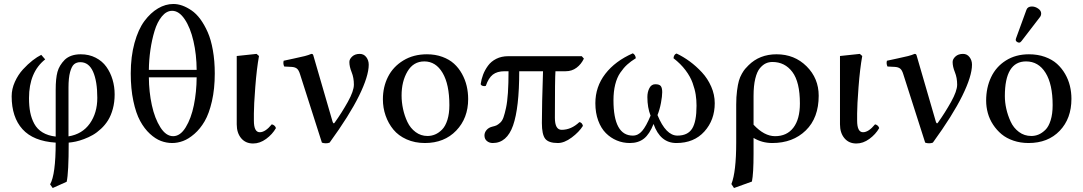

<svg xmlns="http://www.w3.org/2000/svg" viewBox="-20 -715 5489 973"><path d="M473.1 -219.2Q473.1 -303.2 451.7 -351.6Q430.2 -399.9 387.2 -399.9Q368.2 -399.9 355.7 -389.6Q343.3 -379.4 335.2 -349.9Q327.1 -320.3 327.1 -271V-23.9Q397 -35.2 435.1 -88.9Q473.1 -142.6 473.1 -219.2ZM317.9 206.1 247.1 237.8 233.9 219.2Q262.2 169.9 262.2 7.8Q148.9 0.5 94 -60.3Q39.1 -121.1 39.1 -227.1Q39.1 -264.2 55.4 -300.3Q71.8 -336.4 96.4 -363.3Q121.1 -390.1 145 -408.7Q168.9 -427.2 189 -437L209 -414.1Q127 -349.1 127 -217.8Q127 -177.2 133.1 -146Q139.2 -114.7 153.8 -87.6Q168.5 -60.5 195.8 -43.9Q223.1 -27.3 262.2 -22.9V-259.8Q262.2 -317.4 271.2 -350.6Q280.3 -383.8 308.1 -412.1Q337.4 -439.9 389.2 -439.9Q431.2 -439.9 464.8 -422.6Q498.5 -405.3 519 -376.5Q539.6 -347.7 550.3 -311.8Q561 -275.9 561 -236.8Q561 -197.3 551.8 -163.3Q542.5 -129.4 527.6 -105.5Q512.7 -81.5 491.9 -62.3Q471.2 -43 450.2 -31Q429.2 -19 405.8 -10.3Q382.3 -1.5 363.8 2.4Q345.2 6.3 328.1 7.8Q328.1 160.6 317.9 206.1Z M976.6 -323.2H734.4Q734.9 -249.5 749.5 -182.1Q764.2 -114.7 792.7 -69.8Q821.3 -24.9 857.4 -24.9Q893.6 -24.9 921.1 -69.8Q948.7 -114.7 962.4 -181.6Q976.1 -248.5 976.6 -323.2ZM852.5 -660.2Q823.7 -660.2 800.3 -631.8Q776.9 -603.5 763.2 -558.1Q749.5 -512.7 742.2 -461.9Q734.9 -411.1 734.4 -360.8H976.6Q976.1 -438.5 960.4 -506.6Q944.8 -574.7 916 -617.4Q887.2 -660.2 852.5 -660.2ZM642.6 -342.8Q642.6 -428.2 661.6 -497.3Q680.7 -566.4 711.9 -608.4Q743.2 -650.4 781 -672.6Q818.8 -694.8 858.4 -694.8Q880.9 -694.8 903.6 -686.8Q926.3 -678.7 950.4 -662.4Q974.6 -646 995.4 -617.7Q1016.1 -589.4 1032.7 -551.8Q1049.3 -514.2 1058.8 -460.2Q1068.4 -406.2 1068.4 -342.8Q1068.4 -264.6 1054 -201.9Q1039.6 -139.2 1017.1 -100.6Q994.6 -62 965.1 -36.4Q935.5 -10.7 907.7 -0.5Q879.9 9.8 852.5 9.8Q823.7 9.8 795.7 -0.7Q767.6 -11.2 739.5 -37.1Q711.4 -63 690.2 -102.1Q668.9 -141.1 655.8 -203.1Q642.6 -265.1 642.6 -342.8Z M1266.6 -104Q1266.6 -44.9 1296.4 -44.9Q1324.7 -44.9 1357.4 -85Q1374 -80.6 1378.4 -65.9Q1360.4 -34.2 1328.6 -11Q1296.9 12.2 1262.7 12.2Q1224.6 12.2 1202.1 -14.6Q1179.7 -41.5 1179.7 -85V-431.2L1280.3 -441.9L1292.5 -431.2Q1280.8 -366.7 1273.7 -273.7Q1266.6 -180.7 1266.6 -140.1Z M1500.5 -338.9Q1494.1 -359.9 1484.6 -367.4Q1475.1 -375 1457.5 -376L1420.4 -377.9Q1413.6 -391.6 1417.5 -407.2Q1436.5 -411.6 1470.7 -418.7Q1504.9 -425.8 1524.7 -430.9Q1544.4 -436 1557.6 -441.9Q1563 -441.9 1565.2 -439.7Q1567.4 -437.5 1569.3 -429.2L1665.5 -98.1Q1670.4 -83.5 1677.2 -95.2Q1711.9 -143.6 1742.7 -198.7Q1773.4 -253.9 1773.4 -286.1Q1773.4 -320.8 1762 -349.1Q1750.5 -377.4 1750.5 -400.9Q1750.5 -415.5 1764.9 -428.7Q1779.3 -441.9 1803.2 -441.9Q1823.7 -441.9 1836.2 -425.5Q1848.6 -409.2 1848.6 -387.2Q1848.6 -329.6 1799.6 -229.7Q1750.5 -129.9 1650.4 7.8Q1641.6 11.2 1631.3 11.2Q1620.1 11.2 1611.3 7.8Z M1920.4 -211.9Q1920.4 -274.4 1946.3 -325.7Q1972.2 -377 2023.7 -408.4Q2075.2 -439.9 2143.6 -439.9Q2186 -439.9 2221.4 -427Q2256.8 -414.1 2280.8 -392.3Q2304.7 -370.6 2321 -341.1Q2337.4 -311.5 2345 -279.3Q2352.5 -247.1 2352.5 -212.9Q2352.5 -116.2 2292 -53.2Q2231.4 9.8 2133.3 9.8Q2082 9.8 2040.5 -8.8Q1999 -27.3 1973.4 -58.6Q1947.8 -89.8 1934.1 -129.2Q1920.4 -168.5 1920.4 -211.9ZM2130.4 -403.8Q2075.2 -403.8 2045.2 -353.3Q2015.1 -302.7 2015.1 -231Q2015.1 -197.3 2022.5 -162.8Q2029.8 -128.4 2044.7 -96.9Q2059.6 -65.4 2086.2 -45.7Q2112.8 -25.9 2146.5 -25.9Q2166.5 -25.9 2185.1 -33.7Q2203.6 -41.5 2220.5 -58.6Q2237.3 -75.7 2247.3 -107.4Q2257.3 -139.2 2257.3 -182.1Q2257.3 -287.6 2222.9 -345.7Q2188.5 -403.8 2130.4 -403.8Z M2928.2 -430.2 2939 -418Q2925.3 -389.2 2901.6 -371.6Q2877.9 -354 2847.2 -354H2794.9Q2792 -317.9 2792 -118.2Q2792 -57.1 2826.2 -57.1Q2875 -57.1 2916 -96.2Q2929.7 -94.7 2934.1 -77.1Q2914.6 -45.9 2877.2 -18.1Q2839.8 9.8 2807.1 9.8Q2759.8 9.8 2742.9 -12Q2726.1 -33.7 2726.1 -91.8Q2726.1 -183.6 2731.9 -354H2611.3Q2611.3 -168.5 2580.1 -79.3Q2548.8 9.8 2477.1 9.8Q2459.5 9.8 2447.3 -0.5Q2435.1 -10.7 2435.1 -28.8Q2435.1 -43.5 2445.8 -56.2Q2456.5 -68.8 2475.1 -73.2Q2488.3 -76.2 2495.8 -79.6Q2503.4 -83 2514.4 -92.8Q2525.4 -102.5 2531.7 -120.8Q2538.1 -139.2 2544.4 -168.5Q2550.8 -197.8 2554 -244.6Q2557.1 -291.5 2557.1 -354H2537.1Q2499.5 -354 2477.5 -336.9Q2455.6 -319.8 2441.9 -279.8Q2433.6 -276.9 2425.3 -280Q2417 -283.2 2416 -289.1Q2419.4 -313.5 2428.2 -336.7Q2437 -359.9 2452.9 -381.8Q2468.8 -403.8 2495.1 -417Q2521.5 -430.2 2555.2 -430.2Z M3602.1 -191.9Q3602.1 -106.9 3549.6 -48.6Q3497.1 9.8 3407.7 9.8Q3325.7 9.8 3292 -86.9Q3272 -35.6 3243.7 -12.9Q3215.3 9.8 3171.9 9.8Q3136.7 9.8 3105.7 -3.2Q3074.7 -16.1 3050.3 -40.5Q3025.9 -64.9 3011.5 -104Q2997.1 -143.1 2997.1 -191.9Q2997.1 -275.4 3047.4 -340.6Q3097.7 -405.8 3187 -444.8Q3200.2 -437.5 3202.1 -419.9Q3176.8 -404.3 3158.7 -387.9Q3140.6 -371.6 3123.5 -346.7Q3106.4 -321.8 3097.7 -286.6Q3088.9 -251.5 3088.9 -207Q3088.9 -27.8 3187 -27.8Q3213.9 -27.8 3234.1 -51.3Q3254.4 -74.7 3276.9 -128.9Q3260.7 -169.9 3260.7 -223.1Q3260.7 -249 3271 -268.6Q3281.2 -288.1 3300.8 -288.1Q3321.8 -288.1 3328.9 -278.6Q3335.9 -269 3335.9 -248Q3335.9 -227.5 3329.6 -193.6Q3323.2 -159.7 3312 -131.8Q3354.5 -27.8 3413.1 -27.8Q3465.3 -27.8 3487.5 -63.2Q3509.8 -98.6 3509.8 -179.2Q3509.8 -209 3505.6 -235.6Q3501.5 -262.2 3490 -294.4Q3478.5 -326.7 3454.1 -359.1Q3429.7 -391.6 3393.1 -419.9Q3395 -439.5 3408.7 -443.8Q3443.4 -427.2 3475.6 -403.6Q3507.8 -379.9 3537.1 -348.4Q3566.4 -316.9 3584.2 -276.1Q3602.1 -235.4 3602.1 -191.9Z M4033.7 -190.9Q4033.7 -299.3 3995.6 -350.1Q3957.5 -400.9 3894.5 -400.9Q3876.5 -400.9 3861.3 -394Q3846.2 -387.2 3831.3 -369.9Q3816.4 -352.5 3807.6 -316.7Q3798.8 -280.8 3798.8 -229V-83Q3853 -24.9 3907.7 -24.9Q3967.8 -24.9 4000.7 -68.1Q4033.7 -111.3 4033.7 -190.9ZM3790.5 205.1 3699.7 237.8 3686.5 217.8Q3710.9 156.2 3710.9 6.8V-185.1Q3710.9 -224.1 3715.1 -255.6Q3719.2 -287.1 3724.6 -305.9Q3730 -324.7 3739.7 -341.6Q3749.5 -358.4 3755.9 -365.7Q3762.2 -373 3772.9 -383.8Q3829.1 -439.9 3915.5 -439.9Q4006.3 -439.9 4067.6 -378.9Q4128.9 -317.9 4128.9 -230Q4128.9 -117.7 4063.5 -54Q3998 9.8 3893.6 9.8Q3841.8 9.8 3798.8 -16.1V64Q3798.8 164.6 3790.5 205.1Z M4323.7 -104Q4323.7 -44.9 4353.5 -44.9Q4381.8 -44.9 4414.6 -85Q4431.2 -80.6 4435.5 -65.9Q4417.5 -34.2 4385.7 -11Q4354 12.2 4319.8 12.2Q4281.7 12.2 4259.3 -14.6Q4236.8 -41.5 4236.8 -85V-431.2L4337.4 -441.9L4349.6 -431.2Q4337.9 -366.7 4330.8 -273.7Q4323.7 -180.7 4323.7 -140.1Z M4557.6 -338.9Q4551.3 -359.9 4541.7 -367.4Q4532.2 -375 4514.6 -376L4477.5 -377.9Q4470.7 -391.6 4474.6 -407.2Q4493.7 -411.6 4527.8 -418.7Q4562 -425.8 4581.8 -430.9Q4601.6 -436 4614.7 -441.9Q4620.1 -441.9 4622.3 -439.7Q4624.5 -437.5 4626.5 -429.2L4722.7 -98.1Q4727.5 -83.5 4734.4 -95.2Q4769 -143.6 4799.8 -198.7Q4830.6 -253.9 4830.6 -286.1Q4830.6 -320.8 4819.1 -349.1Q4807.6 -377.4 4807.6 -400.9Q4807.6 -415.5 4822 -428.7Q4836.4 -441.9 4860.4 -441.9Q4880.9 -441.9 4893.3 -425.5Q4905.8 -409.2 4905.8 -387.2Q4905.8 -329.6 4856.7 -229.7Q4807.6 -129.9 4707.5 7.8Q4698.7 11.2 4688.5 11.2Q4677.2 11.2 4668.5 7.8Z M5179.7 -403.8Q5072.3 -403.8 5072.3 -228Q5072.3 -196.8 5079.6 -163.8Q5086.9 -130.9 5101.6 -98.9Q5116.2 -66.9 5143.6 -46.4Q5170.9 -25.9 5206.5 -25.9Q5225.6 -25.9 5243.2 -33.2Q5260.7 -40.5 5277.6 -56.9Q5294.4 -73.2 5304.4 -105.5Q5314.5 -137.7 5314.5 -182.1Q5314.5 -288.1 5278.6 -345.9Q5242.7 -403.8 5179.7 -403.8ZM4977.5 -205.1Q4977.5 -271 5002.7 -324Q5027.8 -377 5077.6 -408.4Q5127.4 -439.9 5194.3 -439.9Q5238.8 -439.9 5275.4 -426.8Q5312 -413.6 5336.4 -391.6Q5360.8 -369.6 5377.7 -340.3Q5394.5 -311 5402.1 -279.3Q5409.7 -247.6 5409.7 -213.9Q5409.7 -114.3 5350.3 -52.2Q5291 9.8 5192.4 9.8Q5151.4 9.8 5116 -2.2Q5080.6 -14.2 5055.7 -34.9Q5030.8 -55.7 5012.7 -83.3Q4994.6 -110.8 4986.1 -141.8Q4977.5 -172.9 4977.5 -205.1ZM5209.5 -682.1Q5225.6 -682.1 5241 -671.6Q5256.3 -661.1 5256.3 -647Q5256.3 -636.2 5250.5 -628.9L5156.7 -506.8Q5150.9 -499 5144.5 -499Q5138.7 -499 5133.1 -503.2Q5127.4 -507.3 5127.4 -512.2Q5127.4 -516.1 5129.4 -522L5181.6 -665Q5187.5 -682.1 5209.5 -682.1Z"/></svg>

Font: Common Serif News
Style: Regular
Weight: 450
Designer: Philipp H. Poll, Khaled Hosny
Foundry: Stefan Peev, Context Ltd.
Version: Version 1.026